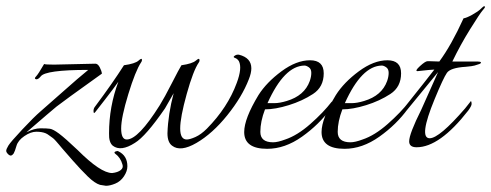

<svg xmlns="http://www.w3.org/2000/svg" viewBox="-35 -471 1581 618"><path d="M50 -45Q75 -58 95.5 -58Q116 -58 126 -56.5Q136 -55 155 -41Q175 -26 215 12Q289 86 326 86Q344 84 353.5 76.5Q363 69 359 58Q353 36 335 23Q331 19 337 16.5Q343 14 346 16Q375 30 375 64Q375 80 364 96.5Q353 113 336 120Q319 127 306 127L287 124Q270 119 247.5 97Q225 75 199 45.5Q173 16 165 6.5Q157 -3 154.5 -6Q152 -9 145 -17Q138 -25 134 -27.5Q130 -30 123.5 -35Q117 -40 112 -42Q100 -47 82 -47Q64 -47 43.5 -33Q23 -19 18 -1.5Q13 16 9 23Q1 34 -7 27Q-15 20 -15 14.5Q-15 9 -8 -2.5Q-1 -14 37 -54.5Q75 -95 95.5 -112.5Q116 -130 166.5 -175Q217 -220 249 -246Q111 -246 96 -225Q87 -214 80.5 -216Q74 -218 81 -225Q88 -232 107 -265Q110 -263 139 -263L272 -266Q280 -266 286 -254.5Q292 -243 293 -234Q163 -141 147 -128Q131 -115 50 -45Z M519 -2Q504 -13 504 -42Q506 -104 524 -171Q519 -163 510 -146.5Q501 -130 496 -122Q434 -32 399 -11Q354 18 328 -2Q315 -13 316 -42Q316 -128 346 -208Q332 -188 303 -150.5Q274 -113 273 -112Q266 -102 266 -114Q266 -122 271 -128Q327 -203 364 -261Q400 -266 411 -276Q422 -286 422 -278Q422 -274 419 -270Q401 -243 378 -168Q355 -93 355 -57.5Q355 -22 373 -22Q410 -22 479 -132Q494 -156 518 -203Q542 -250 549 -261Q584 -266 595.5 -276Q607 -286 607 -278Q608 -274 605 -270Q587 -244 566 -168.5Q545 -93 545 -57.5Q545 -22 566 -22Q576 -22 594 -30Q612 -38 631 -57Q698 -125 727 -204Q745 -252 734 -274Q729 -282 721.5 -284.5Q714 -287 719.5 -291Q725 -295 728.5 -295Q732 -295 734 -295Q774 -285 774 -251Q774 -236 766 -216Q744 -159 696.5 -100Q649 -41 597.5 -11Q546 19 519 -2Z M818 -119Q803 -80 803 -46.5Q803 -13 844 -13Q859 -13 883 -22Q922 -35 964 -72Q1006 -109 1033 -144Q1036 -141 1036 -136Q1036 -131 1029 -121Q992 -70 937 -31Q882 8 825 8Q751 8 751 -46Q751 -89 797 -165Q823 -206 871 -241.5Q919 -277 963 -277Q1007 -277 1007 -235Q1007 -191 972.5 -168.5Q938 -146 894.5 -132.5Q851 -119 818 -119ZM826 -139Q832 -139 848.5 -139Q865 -139 888 -146Q945 -163 962 -210Q967 -224 967 -236.5Q967 -249 959 -254.5Q951 -260 945 -260Q880 -259 826 -139Z M1067 -119Q1052 -80 1052 -46.5Q1052 -13 1093 -13Q1108 -13 1132 -22Q1171 -35 1213 -72Q1255 -109 1282 -144Q1285 -141 1285 -136Q1285 -131 1278 -121Q1241 -70 1186 -31Q1131 8 1074 8Q1000 8 1000 -46Q1000 -89 1046 -165Q1072 -206 1120 -241.5Q1168 -277 1212 -277Q1256 -277 1256 -235Q1256 -191 1221.5 -168.5Q1187 -146 1143.5 -132.5Q1100 -119 1067 -119ZM1075 -139Q1081 -139 1097.5 -139Q1114 -139 1137 -146Q1194 -163 1211 -210Q1216 -224 1216 -236.5Q1216 -249 1208 -254.5Q1200 -260 1194 -260Q1129 -259 1075 -139Z M1348 -274 1379 -273Q1418 -326 1457 -412Q1466 -413 1485 -423.5Q1504 -434 1512.5 -442.5Q1521 -451 1523.5 -451Q1526 -451 1526 -448.5Q1526 -446 1518 -437Q1510 -428 1478.5 -377.5Q1447 -327 1421 -273H1502Q1512 -273 1513 -270Q1514 -267 1506.5 -264.5Q1499 -262 1492.5 -260Q1486 -258 1464 -256Q1415 -253 1403.5 -236.5Q1392 -220 1364 -152Q1312 -26 1348 -26Q1379 -26 1462 -122L1481 -146Q1483 -143 1483 -136.5Q1483 -130 1472 -115Q1380 3 1306 3Q1282 3 1282 -16Q1282 -40 1321 -118L1375 -239Q1273 -115 1271 -112Q1264 -102 1264 -114Q1264 -122 1269 -128Q1337 -213 1363 -247Q1354 -247 1309 -242Q1299 -242 1316.5 -258Q1334 -274 1341 -274Z"/></svg>

Font: Italianno
Style: Regular
Weight: 400
Designer: Robert E. Leuschke
Foundry: Robert E. Leuschke
Version: Version 1.003